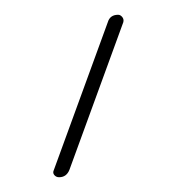

<svg xmlns="http://www.w3.org/2000/svg" viewBox="-20 -130 262 260"><path d="M60 110Q56 110 53.5 107Q51 104 53 100L126 -100Q129 -110 140 -110Q143 -110 145.5 -107Q148 -104 147 -100L74 100Q70 110 60 110Z"/></svg>

Font: Rounded Mplus 1c Thin
Style: Regular
Weight: 250
Version: Version 1.059.20150529